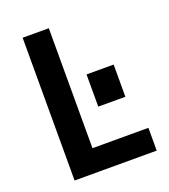

<svg xmlns="http://www.w3.org/2000/svg" viewBox="-138 -858 845 958"><g transform="rotate(-20 284.5 -379.0)"><path d="M529 -121V0H93V-758H232V-121ZM474 -306H330V-477H474Z"/></g></svg>

Font: Biryani
Style: Bold
Weight: 700
Designer: Dan Reynolds and Mathieu Reguer
Foundry: Dan Reynolds and Mathieu Reguer
Version: Version 1.004; ttfautohint (v1.1) -l 5 -r 5 -G 72 -x 0 -D la